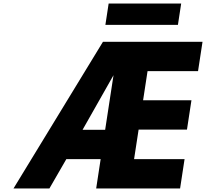

<svg xmlns="http://www.w3.org/2000/svg" viewBox="-20 -1060 1159 1080"><path d="M591.1 -1040 572.8 -920H980.8L999.1 -1040ZM444.5 -330 618.5 -637 571.5 -330ZM353.2 -165H546.2L521 0H993L1018.2 -165H734.2L759.7 -331H1031.7L1056.9 -496H784.9L810 -660H1094L1119.2 -825H559.2L56 0H258Z"/></svg>

Font: Sztylet
Style: BdObl
Weight: 700
Foundry: Cannot Into Space Fonts, PlusOne Fonts
Version: Version 0.12